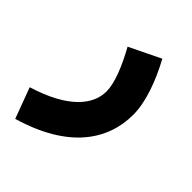

<svg xmlns="http://www.w3.org/2000/svg" viewBox="-220 -497 824 824"><g transform="rotate(45 192.5 -84.5)"><path d="M16 230C266 157 362 14 362 -141C362 -217 328 -310 280 -399L138 -330C181 -252 210 -181 210 -130C210 -50 144 35 -36 90Z"/></g></svg>

Font: Noto Sans Arabic ExtBd
Style: Regular
Weight: 800
Designer: Monotype Design Team, Nadine Chahine, Nizar Qandah and Khaled Hosny
Foundry: Monotype Imaging Inc.
Version: Version 2.012